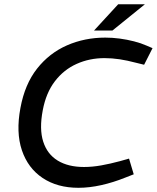

<svg xmlns="http://www.w3.org/2000/svg" viewBox="-20 -890 750 919"><path d="M355.4 8.9Q254.6 8.9 184.2 -38Q113.8 -84.9 84.8 -170.7Q55.8 -256.5 77.8 -373.4Q98.8 -487.1 157.3 -561.4Q215.9 -635.8 300.6 -672.9Q385.3 -710 483.9 -710Q517.9 -710 552.9 -705.4Q587.9 -700.7 621.6 -692.1Q655.2 -683.5 682.8 -671.2L710.1 -659.5L669.8 -580.1L630.6 -589.7Q589.4 -600.7 552.5 -606.3Q515.5 -611.8 480 -611.8Q408.3 -611.8 346.7 -584.1Q285.1 -556.4 242.7 -501Q200.2 -445.6 184.6 -361.9Q167.5 -272.5 186.8 -212.2Q206.1 -151.9 256.3 -121.3Q306.5 -90.7 381.9 -90.7Q421.8 -90.7 464.8 -98.4Q507.7 -106.1 553.7 -118.5L597.6 -130.9L620.1 -55.7L578.6 -39.5Q522 -16.7 464.9 -3.9Q407.8 8.9 355.4 8.9ZM429.9 -743.7 545.8 -869.7H673.7L518 -743.7Z"/></svg>

Font: REM Medium
Style: Italic
Weight: 500
Italic angle: -11°
Designer: Octavio Pardo
Foundry: Ashler Design
Version: Version 1.005;gftools[0.9.28]